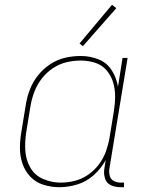

<svg xmlns="http://www.w3.org/2000/svg" viewBox="-20 -771 616 799"><path d="M227 8Q264 8 302 -3.5Q340 -15 370.5 -42.5Q401 -70 420 -105L414 -68Q411 -48 417 -28.5Q423 -9 441 -0.5Q459 8 480 8H496V-11H483Q468 -11 454.5 -17.5Q441 -24 437 -38.5Q433 -53 435 -68L511 -530H490L471 -410Q465 -447 445 -478.5Q425 -510 390 -524Q355 -538 316 -538Q283 -538 250.5 -530.5Q218 -523 188.5 -503.5Q159 -484 137.5 -456.5Q116 -429 104 -397.5Q92 -366 87 -333L69 -223Q63 -189 63 -155Q63 -121 73.5 -90Q84 -59 106.5 -35.5Q129 -12 161 -2Q193 8 227 8ZM233 -11Q195 -11 160 -26Q125 -41 106.5 -73Q88 -105 85.5 -143Q83 -181 89 -220L107 -330Q112 -360 123 -389Q134 -418 153.5 -443.5Q173 -469 200 -487Q227 -505 256.5 -512Q286 -519 316 -519Q347 -519 375.5 -510Q404 -501 423 -479Q442 -457 450.5 -429Q459 -401 459 -370.5Q459 -340 454 -309L436 -199Q431 -170 421 -141.5Q411 -113 392 -87.5Q373 -62 347 -44Q321 -26 291.5 -18.5Q262 -11 233 -11ZM325 -579 464 -737 446 -751 311 -590Z"/></svg>

Font: Iosevka Sparkle Thin
Style: Italic
Weight: 100
Italic angle: -9°
Designer: Belleve Invis
Foundry: Belleve Invis
Version: Version 4.5.0; ttfautohint (v1.8.3)